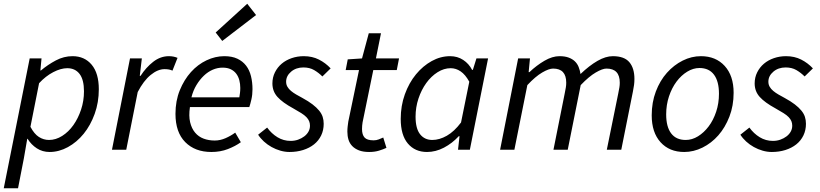

<svg xmlns="http://www.w3.org/2000/svg" viewBox="-30 -797 4367 1022"><path d="M115 -58 97 46 66 205H-10L128 -486H191L185 -422H188Q225 -453 267.5 -475.5Q310 -498 356 -498Q420 -498 458 -452.5Q496 -407 496 -322Q496 -252 474 -191Q452 -130 415.5 -85Q379 -40 331.5 -14Q284 12 234 12Q196 12 166 -7.5Q136 -27 117 -58ZM328 -434Q294 -434 253.5 -413Q213 -392 178 -354L132 -122Q152 -84 177 -68Q202 -52 231 -52Q267 -52 301 -73.5Q335 -95 360.5 -131Q386 -167 401.5 -213.5Q417 -260 417 -311Q417 -373 393.5 -403.5Q370 -434 328 -434Z M566 0 662 -486H725L714 -393H718Q747 -438 785.5 -468Q824 -498 869 -498Q894 -498 915 -489L888 -421Q872 -429 846 -429Q810 -429 772 -398Q734 -367 703 -307L642 0Z M1153 -579 1118 -624 1286 -777 1333 -717ZM904 -191Q904 -260 927 -316.5Q950 -373 986.5 -413.5Q1023 -454 1069.5 -476Q1116 -498 1164 -498Q1205 -498 1233.5 -484.5Q1262 -471 1280 -447.5Q1298 -424 1306 -391.5Q1314 -359 1314 -322Q1314 -293 1308 -267Q1302 -241 1297 -227H981Q974 -180 982 -146.5Q990 -113 1008.5 -91Q1027 -69 1054 -59Q1081 -49 1113 -49Q1142 -49 1170.5 -61.5Q1199 -74 1222 -91L1252 -40Q1223 -19 1183 -3.5Q1143 12 1095 12Q1008 12 956 -40.5Q904 -93 904 -191ZM989 -279H1244Q1246 -291 1247.5 -303Q1249 -315 1249 -329Q1249 -350 1244 -369.5Q1239 -389 1228 -404Q1217 -419 1199 -428Q1181 -437 1155 -437Q1128 -437 1102.5 -426Q1077 -415 1055 -394Q1033 -373 1015.5 -344Q998 -315 989 -279Z M1511 12Q1487 12 1462.5 5Q1438 -2 1415.5 -14.5Q1393 -27 1374.5 -44Q1356 -61 1344 -80L1392 -118Q1415 -86 1447 -66.5Q1479 -47 1517 -47Q1538 -47 1556.5 -53.5Q1575 -60 1589.5 -71Q1604 -82 1612 -96.5Q1620 -111 1620 -128Q1620 -141 1615.5 -152Q1611 -163 1601 -173.5Q1591 -184 1573.5 -195Q1556 -206 1531 -220Q1474 -251 1447 -281Q1420 -311 1420 -353Q1420 -385 1433.5 -412Q1447 -439 1469.5 -458Q1492 -477 1522.5 -487.5Q1553 -498 1587 -498Q1632 -498 1667.5 -480Q1703 -462 1730 -433L1686 -390Q1666 -410 1642 -424Q1618 -438 1585 -438Q1546 -438 1519.5 -415.5Q1493 -393 1493 -362Q1493 -347 1500 -335Q1507 -323 1519 -313Q1531 -303 1546.5 -294Q1562 -285 1579 -276Q1612 -258 1633.5 -241.5Q1655 -225 1668.5 -208.5Q1682 -192 1687.5 -175Q1693 -158 1693 -138Q1693 -104 1679.5 -76Q1666 -48 1641.5 -28.5Q1617 -9 1583.5 1.5Q1550 12 1511 12Z M1935 12Q1903 12 1881 3.5Q1859 -5 1845 -19.5Q1831 -34 1825 -53.5Q1819 -73 1819 -96Q1819 -111 1820.5 -123.5Q1822 -136 1824 -150L1881 -424H1810L1821 -481L1897 -486L1933 -620H1998L1971 -486H2094L2082 -424H1957L1900 -146Q1897 -128 1897 -110Q1897 -80 1910.5 -65Q1924 -50 1959 -50Q1973 -50 1986 -55Q1999 -60 2010 -65L2027 -10Q2010 -2 1987 5Q1964 12 1935 12Z M2243 12Q2179 12 2141 -33Q2103 -78 2103 -164Q2103 -234 2125 -295Q2147 -356 2184 -401Q2221 -446 2268 -472Q2315 -498 2366 -498Q2405 -498 2435.5 -478Q2466 -458 2483 -425H2487L2506 -486H2568L2471 0H2408L2416 -72H2412Q2377 -34 2333 -11Q2289 12 2243 12ZM2271 -52Q2309 -52 2348.5 -74.5Q2388 -97 2424 -145L2468 -362Q2447 -400 2422 -417Q2397 -434 2369 -434Q2333 -434 2299 -412.5Q2265 -391 2239 -355Q2213 -319 2197.5 -272.5Q2182 -226 2182 -176Q2182 -113 2206 -82.5Q2230 -52 2271 -52Z M2632 0 2728 -486H2791L2784 -413H2788Q2826 -449 2868 -473.5Q2910 -498 2948 -498Q2977 -498 2997 -490.5Q3017 -483 3030 -470.5Q3043 -458 3050 -440.5Q3057 -423 3060 -403Q3107 -448 3150.5 -473Q3194 -498 3232 -498Q3293 -498 3320 -466Q3347 -434 3347 -377Q3347 -360 3345 -345Q3343 -330 3339 -310L3277 0H3200L3261 -300Q3265 -320 3267 -332Q3269 -344 3269 -357Q3269 -432 3198 -432Q3177 -432 3141 -411Q3105 -390 3061 -344L2992 0H2916L2976 -300Q2980 -320 2982 -332Q2984 -344 2984 -357Q2984 -432 2914 -432Q2892 -432 2856 -411Q2820 -390 2777 -344L2708 0Z M3612 12Q3533 12 3486 -40Q3439 -92 3439 -183Q3439 -252 3461 -310Q3483 -368 3520 -409.5Q3557 -451 3604 -474.5Q3651 -498 3701 -498Q3780 -498 3827.5 -446Q3875 -394 3875 -303Q3875 -234 3852.5 -176Q3830 -118 3793.5 -76.5Q3757 -35 3709.5 -11.5Q3662 12 3612 12ZM3620 -52Q3654 -52 3685.5 -71.5Q3717 -91 3742 -124Q3767 -157 3782 -202Q3797 -247 3797 -298Q3797 -364 3770.5 -399.5Q3744 -435 3693 -435Q3660 -435 3628 -415.5Q3596 -396 3571 -362.5Q3546 -329 3531 -284Q3516 -239 3516 -188Q3516 -122 3542.5 -87Q3569 -52 3620 -52Z M4078 12Q4054 12 4029.5 5Q4005 -2 3982.5 -14.5Q3960 -27 3941.5 -44Q3923 -61 3911 -80L3959 -118Q3982 -86 4014 -66.5Q4046 -47 4084 -47Q4105 -47 4123.5 -53.5Q4142 -60 4156.5 -71Q4171 -82 4179 -96.5Q4187 -111 4187 -128Q4187 -141 4182.5 -152Q4178 -163 4168 -173.5Q4158 -184 4140.5 -195Q4123 -206 4098 -220Q4041 -251 4014 -281Q3987 -311 3987 -353Q3987 -385 4000.5 -412Q4014 -439 4036.5 -458Q4059 -477 4089.5 -487.5Q4120 -498 4154 -498Q4199 -498 4234.5 -480Q4270 -462 4297 -433L4253 -390Q4233 -410 4209 -424Q4185 -438 4152 -438Q4113 -438 4086.5 -415.5Q4060 -393 4060 -362Q4060 -347 4067 -335Q4074 -323 4086 -313Q4098 -303 4113.5 -294Q4129 -285 4146 -276Q4179 -258 4200.5 -241.5Q4222 -225 4235.5 -208.5Q4249 -192 4254.5 -175Q4260 -158 4260 -138Q4260 -104 4246.5 -76Q4233 -48 4208.5 -28.5Q4184 -9 4150.5 1.5Q4117 12 4078 12Z"/></svg>

Font: TypoPRO Source Sans Pro
Style: Italic
Weight: 400
Italic angle: -11°
Designer: Paul D. Hunt
Foundry: Adobe Systems Incorporated
Version: Version 1.075;PS 2.000;hotconv 1.0.86;makeotf.lib2.5.63406